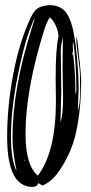

<svg xmlns="http://www.w3.org/2000/svg" viewBox="-20 -731 358 752"><path d="M100 -661Q112 -687 126 -697.5Q140 -708 173 -711Q219 -711 241 -679Q263 -646 273 -577Q273 -573 274.5 -566Q276 -559 276 -556Q288 -458 288 -381Q288 -368 286.5 -341.5Q285 -315 285 -302V-297Q294 -325 294 -375Q294 -386 293.5 -407Q293 -428 293 -437Q293 -459 286 -506.5Q279 -554 279 -578Q279 -584 280 -587Q284 -572 286.5 -543Q289 -514 290 -506Q293 -489 295 -457.5Q297 -426 298 -419Q298 -305 278 -213.5Q258 -122 201 -47Q180 -20 147 -4L130 -14Q126 1 107 1Q8 1 8 -195Q8 -315 32 -441.5Q56 -568 100 -661ZM209 -588Q209 -607 199 -629.5Q189 -652 175 -663Q163 -645 153 -613Q80 -380 80 -206Q80 -84 128 -43Q199 -136 199 -334Q199 -349 198.5 -379Q198 -409 198 -424Q198 -542 209 -588ZM103 -616Q115 -653 116 -658Q110 -651 107 -641Q80 -578 59 -480Q23 -319 23 -197Q23 -103 45 -61Q29 -139 29 -191Q29 -382 103 -616ZM226 -568Q226 -581 225 -587Q225 -579 221.5 -563Q218 -547 218 -540Q218 -511 219 -453.5Q220 -396 220 -368Q220 -350 218.5 -315Q217 -280 217 -262V-253Q227 -280 227 -350V-358Q227 -376 226 -412Q225 -448 225 -466Q225 -483 225.5 -517Q226 -551 226 -568ZM275 -375Q275 -371 277 -361Q279 -369 279 -385Q279 -479 267 -569Q265 -559 265 -553Q265 -550 265.5 -544Q266 -538 266 -535Q266 -530 264 -522.5Q262 -515 262 -511Q262 -513 264 -516.5Q266 -520 266 -523Q275 -446 275 -394ZM79 -103Q79 -105 76 -105Q75 -104 75 -102Q79 -102 79 -103Z"/></svg>

Font: Because We Create
Style: Regular
Weight: 400
Designer: Liz Wetzel, Aaron Williamson, Russ McMullin
Foundry: Red Hat
Version: Version 1.000